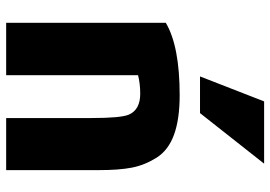

<svg xmlns="http://www.w3.org/2000/svg" viewBox="-147 -719 877 623"><g transform="rotate(90 291.5 -407.5)"><path d="M532 11H363V-266Q363 -361 352 -387Q336 -424 284 -424Q252 -424 224 -417V11H54V-507Q130 -552 289 -552Q367 -552 417.5 -533.5Q468 -515 492 -476.5Q516 -438 524 -396.5Q532 -355 532 -291ZM347 -618H228L309 -826H511Z"/></g></svg>

Font: Repo
Style: ExtraBold
Weight: 800
Designer: Stefan Peev
Foundry: Context Ltd
Version: Version 001.000